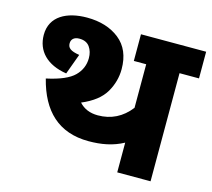

<svg xmlns="http://www.w3.org/2000/svg" viewBox="-93 -744 947 856"><g transform="rotate(15 380.0 -316.0)"><path d="M759.8 -499V-622.1H459V-499H516.1V-297.9C477.5 -248 427.2 -223.1 366.2 -223.1C330.1 -223.1 301.3 -234.9 279.8 -258.8C331.1 -280.3 366.7 -308.1 386.7 -342.3C406.2 -376 416 -411.6 416 -449.2C416 -509.3 396.5 -554.7 357.9 -585.4C319.3 -616.2 269 -631.8 208 -631.8C116.2 -631.8 41 -594.2 41 -507.8C41 -433.6 90.8 -381.3 182.1 -367.2L216.8 -461.9C175.8 -468.3 162.1 -479.5 162.1 -501C162.1 -520 175.3 -532.2 199.2 -532.2C221.2 -532.2 236.8 -524.9 247.1 -510.7C257.3 -496.1 262.2 -479 262.2 -459C262.2 -427.2 250.5 -399.4 227.5 -376.5C204.6 -353.5 162.1 -335 100.1 -321.8C135.7 -180.7 217.3 -101.1 356 -101.1C414.6 -101.1 466.8 -110.4 516.1 -137.2V0H669.9V-499Z"/></g></svg>

Font: Noto Reveo Sans
Style: Regular
Weight: 800
Designer: Monotype Design Team
Foundry: Monotype Imaging Inc.
Version: Version 2.007